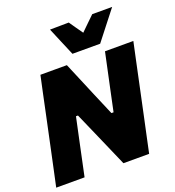

<svg xmlns="http://www.w3.org/2000/svg" viewBox="-167 -1096 1122 1228"><g transform="rotate(-20 394.0 -482.5)"><path d="M4 0Q16.5 -56.5 27.5 -109.2Q38.5 -162 53.5 -231L105 -473.5Q120 -544 131.5 -599.2Q143 -654.5 156 -713H336Q363.5 -648.5 388 -589.8Q412.5 -531 436 -475.5L499 -327.5H513.5L544.5 -474Q559.5 -544 571.2 -599Q583 -654 595.5 -713H788.5Q775.5 -653.5 764 -598.8Q752.5 -544 737.5 -474L686 -231.5Q671 -162 659.8 -109.5Q648.5 -57 636.5 0H461.5Q437.5 -56 412.2 -113Q387 -170 358 -237L292.5 -386H279L246 -231.5Q231.5 -162 220.2 -109.5Q209 -57 197 0ZM394.5 -769Q374 -818 353.2 -866.5Q332.5 -915 312.5 -963.5L440.5 -965Q456 -942 472.5 -918.8Q489 -895.5 505.5 -872Q529.5 -895.5 553 -918.5Q576.5 -941.5 600 -964H735.5Q697 -915 659.2 -866.5Q621.5 -818 583 -769Z"/></g></svg>

Font: Commissioner ExtraBold
Style: Italic
Weight: 800
Italic angle: -12°
Designer: Kostas Bartsokas
Foundry: Kostas Bartsokas
Version: Version 1.000; ttfautohint (v1.8.3)